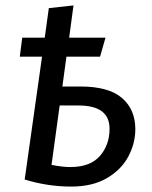

<svg xmlns="http://www.w3.org/2000/svg" viewBox="-20 -676 562 708"><path d="M479 -200Q479 -147 453 -98.5Q427 -50 374 -19Q321 12 242 12Q156 12 71 -14L135 -467H53L62 -537H145L160 -646L251 -656L235 -537H369L349 -467H225L210 -357H277Q381 -357 430 -314.5Q479 -272 479 -200ZM384 -201Q384 -287 270 -287H200L170 -68Q210 -60 239 -60Q313 -60 348.5 -101Q384 -142 384 -201Z"/></svg>

Font: FiraGO
Style: Italic
Weight: 400
Italic angle: -8°
Designer: bBox Type GmbH
Foundry: bBox Type GmbH
Version: Version 1.001